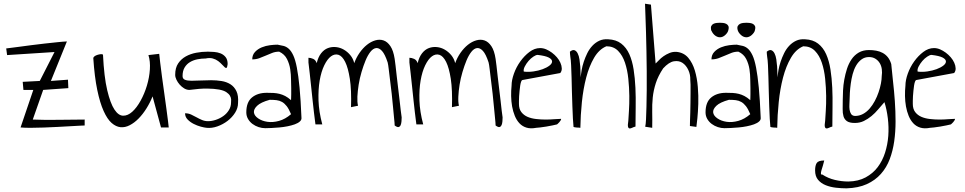

<svg xmlns="http://www.w3.org/2000/svg" viewBox="-20 -695 5247 1044"><path d="M107.4 -206.1 103.5 -250 196.3 -254.9 276.4 -412.1 18.6 -395.5 13.7 -431.6Q14.6 -431.6 33.7 -434.1Q52.7 -436.5 82.5 -440.4Q112.3 -444.3 148.9 -449.2Q185.5 -454.1 221.7 -458Q257.8 -461.9 290 -465.3Q322.3 -468.8 343.8 -469.7L256.8 -254.9L349.6 -261.7L351.6 -215.8L214.8 -206.1L158.2 -44.9Q229.5 -42 299.3 -43.5Q369.1 -44.9 440.4 -44.9V-12.7Q437.5 -12.7 417 -11.7Q396.5 -10.7 364.3 -8.8Q332 -6.8 293.9 -4.9Q255.9 -2.9 217.8 -1.5Q179.7 0 146 0Q112.3 0 91.8 -2L161.1 -206.1Z M487.3 -378.9Q487.3 -383.8 493.7 -388.7Q500 -393.6 509.3 -396.5Q518.6 -399.4 527.3 -400.4Q536.1 -401.4 540 -397.5Q545.9 -276.4 563 -204.6Q580.1 -132.8 602.1 -99.6Q624 -66.4 649.4 -65.9Q674.8 -65.4 699.2 -87.4Q723.6 -109.4 744.6 -147.5Q765.6 -185.5 778.8 -229.5Q792 -273.4 794.9 -317.4Q797.9 -361.3 787.1 -395.5L845.7 -402.3Q846.7 -387.7 851.1 -354Q855.5 -320.3 860.8 -277.8Q866.2 -235.4 873 -189.5Q879.9 -143.6 884.8 -104Q889.6 -64.5 893.6 -36.6Q897.5 -8.8 897.5 -2H855.5L809.6 -170.9Q795.9 -136.7 776.4 -105.5Q756.8 -74.2 733.9 -50.8Q710.9 -27.3 685.5 -14.2Q660.2 -1 635.3 -3.4Q610.4 -5.9 586.9 -26.4Q563.5 -46.9 543.5 -91.3Q523.4 -135.7 508.8 -206.1Q494.1 -276.4 487.3 -378.9Z M986.3 -79.1Q1003.9 -79.1 1019 -72.3Q1034.2 -65.4 1048.8 -57.1Q1063.5 -48.8 1078.6 -42.5Q1093.8 -36.1 1111.3 -36.1Q1131.8 -36.1 1153.8 -43.5Q1175.8 -50.8 1194.3 -64Q1212.9 -77.1 1224.6 -96.2Q1236.3 -115.2 1236.3 -137.7Q1237.3 -144.5 1236.8 -154.3Q1236.3 -164.1 1230.5 -174.3Q1224.6 -184.6 1210.9 -193.8Q1197.3 -203.1 1171.4 -208Q1145.5 -212.9 1106.4 -213.4Q1067.4 -213.9 1009.8 -206.1Q995.1 -206.1 981.4 -214.4Q967.8 -222.7 957 -234.9Q946.3 -247.1 939.5 -261.2Q932.6 -275.4 932.6 -288.1Q932.6 -326.2 948.7 -350.1Q964.8 -374 990.2 -388.2Q1015.6 -402.3 1046.9 -408.2Q1078.1 -414.1 1110.4 -414.1Q1125 -414.1 1144 -412.6Q1163.1 -411.1 1179.2 -404.8Q1195.3 -398.4 1206.5 -384.8Q1217.8 -371.1 1217.8 -346.7Q1215.8 -330.1 1212.4 -326.7Q1209 -323.2 1202.6 -328.6Q1196.3 -334 1187.5 -343.8Q1178.7 -353.5 1166.5 -362.8Q1154.3 -372.1 1137.2 -377Q1120.1 -381.8 1098.6 -377Q1076.2 -377 1053.7 -372.6Q1031.2 -368.2 1013.2 -357.4Q995.1 -346.7 983.9 -328.1Q972.7 -309.6 972.7 -281.2Q972.7 -266.6 985.8 -261.2Q999 -255.9 1021 -255.9Q1043 -255.9 1070.8 -257.3Q1098.6 -258.8 1127.9 -258.8Q1157.2 -258.8 1184.6 -254.4Q1211.9 -250 1232.9 -236.8Q1253.9 -223.6 1265.6 -199.2Q1277.3 -174.8 1274.4 -135.7Q1274.4 -107.4 1258.3 -82Q1242.2 -56.6 1217.3 -37.6Q1192.4 -18.6 1162.1 -7.8Q1131.8 2.9 1103.5 0Q1091.8 -1 1071.8 -6.3Q1051.8 -11.7 1032.7 -21.5Q1013.7 -31.2 1000 -45.4Q986.3 -59.6 986.3 -79.1Z M1319.3 -84Q1319.3 -139.6 1350.1 -165Q1380.9 -190.4 1430.7 -190.4Q1450.2 -190.4 1467.3 -189.5Q1484.4 -188.5 1500 -184.6Q1515.6 -180.7 1530.8 -172.9Q1545.9 -165 1562.5 -150.4Q1562.5 -153.3 1563 -162.6Q1563.5 -171.9 1563.5 -182.6Q1563.5 -193.4 1563.5 -202.6Q1563.5 -211.9 1563.5 -215.8Q1562.5 -233.4 1562.5 -261.2Q1562.5 -289.1 1558.1 -318.4Q1553.7 -347.7 1540.5 -374Q1527.3 -400.4 1498 -414.1Q1477.5 -414.1 1460 -407.2Q1442.4 -400.4 1424.8 -392.6Q1407.2 -384.8 1389.6 -378.4Q1372.1 -372.1 1351.6 -372.1Q1351.6 -396.5 1366.7 -412.6Q1381.8 -428.7 1403.3 -437.5Q1424.8 -446.3 1448.2 -449.2Q1471.7 -452.1 1489.3 -452.1Q1506.8 -449.2 1522 -445.3Q1537.1 -441.4 1550.3 -429.7Q1563.5 -418 1574.7 -394Q1585.9 -370.1 1594.2 -327.1Q1602.5 -284.2 1608.9 -218.3Q1615.2 -152.3 1619.1 -56.6Q1621.1 -43.9 1610.8 -34.7Q1600.6 -25.4 1583 -19Q1565.4 -12.7 1543.5 -8.3Q1521.5 -3.9 1499 -2Q1476.6 0 1456.1 1Q1435.5 2 1421.9 2Q1404.3 2 1386.2 -3.9Q1368.2 -9.8 1353 -21Q1337.9 -32.2 1328.6 -48.3Q1319.3 -64.5 1319.3 -84ZM1446.3 -152.3Q1397.5 -138.7 1377.9 -119.6Q1358.4 -100.6 1360.8 -83Q1363.3 -65.4 1383.8 -51.3Q1404.3 -37.1 1433.6 -32.7Q1462.9 -28.3 1497.1 -37.6Q1531.2 -46.9 1562.5 -74.2Q1550.8 -102.5 1539.1 -117.7Q1527.3 -132.8 1513.7 -140.6Q1500 -148.4 1483.4 -150.4Q1466.8 -152.3 1446.3 -152.3Z M1657.2 -380.9Q1668.9 -380.9 1682.6 -375Q1696.3 -369.1 1702.1 -351.6Q1710 -384.8 1726.1 -405.3Q1742.2 -425.8 1763.2 -433.6Q1784.2 -441.4 1807.1 -439Q1830.1 -436.5 1850.1 -424.8Q1870.1 -413.1 1885.3 -394.5Q1900.4 -376 1906.2 -351.6Q1917 -381.8 1935.1 -407.7Q1953.1 -433.6 1975.1 -451.2Q1997.1 -468.8 2021 -475.6Q2044.9 -482.4 2065.9 -475.1Q2086.9 -467.8 2103 -443.8Q2119.1 -419.9 2126 -375Q2127.9 -362.3 2130.9 -337.4Q2133.8 -312.5 2137.2 -281.2Q2140.6 -250 2145 -215.3Q2149.4 -180.7 2152.8 -149.4Q2156.2 -118.2 2159.2 -93.3Q2162.1 -68.4 2164.1 -56.6Q2164.1 -46.9 2163.1 -35.2Q2162.1 -23.4 2158.7 -15.1Q2155.3 -6.8 2147.9 -4.4Q2140.6 -2 2126 -12.7Q2126 -24.4 2123 -50.8Q2120.1 -77.1 2117.2 -111.8Q2114.3 -146.5 2109.9 -185.1Q2105.5 -223.6 2101.1 -257.8Q2096.7 -292 2093.8 -318.4Q2090.8 -344.7 2087.9 -355.5Q2073.2 -400.4 2057.1 -418Q2041 -435.5 2024.9 -433.6Q2008.8 -431.6 1994.1 -413.1Q1979.5 -394.5 1967.8 -366.2Q1956.1 -337.9 1945.8 -303.2Q1935.5 -268.6 1930.2 -234.4Q1924.8 -200.2 1923.3 -169.9Q1921.9 -139.6 1926.8 -120.1L1888.7 -112.3Q1891.6 -206.1 1882.3 -266.1Q1873 -326.2 1856.9 -358.4Q1840.8 -390.6 1820.3 -397Q1799.8 -403.3 1779.8 -388.7Q1759.8 -374 1743.2 -339.8Q1726.6 -305.7 1718.3 -257.3Q1710 -209 1711.9 -148.4Q1713.9 -87.9 1732.4 -18.6H1695.3Q1695.3 -18.6 1692.9 -37.1Q1690.4 -55.7 1687 -84.5Q1683.6 -113.3 1679.7 -149.9Q1675.8 -186.5 1671.9 -224.1Q1668 -261.7 1664.1 -296.4Q1660.2 -331.1 1657.2 -355.5Q1657.2 -358.4 1657.2 -368.7Q1657.2 -378.9 1657.2 -380.9Z M2206.1 -380.9Q2217.8 -380.9 2231.4 -375Q2245.1 -369.1 2251 -351.6Q2258.8 -384.8 2274.9 -405.3Q2291 -425.8 2312 -433.6Q2333 -441.4 2356 -439Q2378.9 -436.5 2398.9 -424.8Q2418.9 -413.1 2434.1 -394.5Q2449.2 -376 2455.1 -351.6Q2465.8 -381.8 2483.9 -407.7Q2502 -433.6 2523.9 -451.2Q2545.9 -468.8 2569.8 -475.6Q2593.8 -482.4 2614.7 -475.1Q2635.7 -467.8 2651.9 -443.8Q2668 -419.9 2674.8 -375Q2676.8 -362.3 2679.7 -337.4Q2682.6 -312.5 2686 -281.2Q2689.5 -250 2693.8 -215.3Q2698.2 -180.7 2701.7 -149.4Q2705.1 -118.2 2708 -93.3Q2710.9 -68.4 2712.9 -56.6Q2712.9 -46.9 2711.9 -35.2Q2710.9 -23.4 2707.5 -15.1Q2704.1 -6.8 2696.8 -4.4Q2689.5 -2 2674.8 -12.7Q2674.8 -24.4 2671.9 -50.8Q2668.9 -77.1 2666 -111.8Q2663.1 -146.5 2658.7 -185.1Q2654.3 -223.6 2649.9 -257.8Q2645.5 -292 2642.6 -318.4Q2639.6 -344.7 2636.7 -355.5Q2622.1 -400.4 2606 -418Q2589.8 -435.5 2573.7 -433.6Q2557.6 -431.6 2543 -413.1Q2528.3 -394.5 2516.6 -366.2Q2504.9 -337.9 2494.6 -303.2Q2484.4 -268.6 2479 -234.4Q2473.6 -200.2 2472.2 -169.9Q2470.7 -139.6 2475.6 -120.1L2437.5 -112.3Q2440.4 -206.1 2431.2 -266.1Q2421.9 -326.2 2405.8 -358.4Q2389.6 -390.6 2369.1 -397Q2348.6 -403.3 2328.6 -388.7Q2308.6 -374 2292 -339.8Q2275.4 -305.7 2267.1 -257.3Q2258.8 -209 2260.7 -148.4Q2262.7 -87.9 2281.2 -18.6H2244.1Q2244.1 -18.6 2241.7 -37.1Q2239.3 -55.7 2235.8 -84.5Q2232.4 -113.3 2228.5 -149.9Q2224.6 -186.5 2220.7 -224.1Q2216.8 -261.7 2212.9 -296.4Q2209 -331.1 2206.1 -355.5Q2206.1 -358.4 2206.1 -368.7Q2206.1 -378.9 2206.1 -380.9Z M2761.7 -229.5Q2761.7 -258.8 2774.4 -294.4Q2787.1 -330.1 2809.1 -360.8Q2831.1 -391.6 2858.9 -412.6Q2886.7 -433.6 2917 -433.6Q2933.6 -433.6 2949.7 -426.8Q2965.8 -419.9 2981 -408.7Q2996.1 -397.5 3008.3 -383.3Q3020.5 -369.1 3027.3 -353.5Q3034.2 -337.9 3034.7 -323.2Q3035.2 -308.6 3026.4 -297.9L2820.3 -259.8Q2816.4 -258.8 2813.5 -250.5Q2810.5 -242.2 2808.6 -229.5Q2806.6 -216.8 2805.2 -201.7Q2803.7 -186.5 2802.7 -172.4Q2801.8 -158.2 2801.8 -147Q2801.8 -135.7 2801.8 -129.9Q2801.8 -102.5 2814.9 -85.4Q2828.1 -68.4 2848.6 -59.6Q2869.1 -50.8 2895 -47.9Q2920.9 -44.9 2946.3 -44.9Q2971.7 -44.9 2994.1 -46.9Q3016.6 -48.8 3031.2 -48.8Q3031.2 -44.9 3028.3 -40Q3025.4 -35.2 3021.5 -30.8Q3017.6 -26.4 3013.7 -22.9Q3009.8 -19.5 3008.8 -18.6Q3001 -16.6 2984.9 -13.2Q2968.8 -9.8 2950.7 -6.8Q2932.6 -3.9 2917 -2Q2901.4 0 2895.5 0Q2865.2 5.9 2842.8 -1Q2820.3 -7.8 2804.7 -24.4Q2789.1 -41 2779.3 -64.9Q2769.5 -88.9 2764.6 -116.2Q2759.8 -143.6 2759.3 -172.9Q2758.8 -202.1 2761.7 -229.5ZM2903.3 -396.5Q2894.5 -396.5 2880.4 -387.2Q2866.2 -377.9 2854 -363.8Q2841.8 -349.6 2833.5 -333.5Q2825.2 -317.4 2828.1 -305.7Q2853.5 -302.7 2880.9 -306.6Q2908.2 -310.5 2930.7 -318.8Q2953.1 -327.1 2967.8 -338.4Q2982.4 -349.6 2981.9 -361.3Q2981.4 -373 2963.4 -382.3Q2945.3 -391.6 2903.3 -396.5Z M3098.6 -4.9Q3096.7 -20.5 3095.2 -50.3Q3093.8 -80.1 3092.3 -117.7Q3090.8 -155.3 3089.8 -196.3Q3088.9 -237.3 3087.9 -274.4Q3086.9 -311.5 3085.4 -341.3Q3084 -371.1 3081.1 -386.7Q3081.1 -387.7 3080.6 -391.6Q3080.1 -395.5 3079.6 -400.4Q3079.1 -405.3 3079.1 -408.7Q3079.1 -412.1 3079.1 -414.1Q3093.8 -425.8 3104 -421.9Q3114.3 -418 3121.1 -404.8Q3127.9 -391.6 3130.9 -372.1Q3133.8 -352.5 3135.3 -333Q3136.7 -313.5 3136.7 -297.4Q3136.7 -281.2 3136.7 -274.4Q3138.7 -291 3142.6 -313.5Q3146.5 -335.9 3154.3 -359.4Q3162.1 -382.8 3173.3 -405.8Q3184.6 -428.7 3201.2 -446.3Q3217.8 -463.9 3238.8 -473.6Q3259.8 -483.4 3287.1 -481.4Q3330.1 -479.5 3357.9 -458Q3385.7 -436.5 3401.9 -400.4Q3418 -364.3 3425.3 -317.4Q3432.6 -270.5 3435.1 -217.8Q3437.5 -165 3436.5 -110.8Q3435.5 -56.6 3435.5 -6.8Q3426.8 -4.9 3418 -0.5Q3409.2 3.9 3403.3 3.4Q3397.5 2.9 3395 -5.4Q3392.6 -13.7 3396.5 -38.1Q3397.5 -55.7 3399.9 -92.3Q3402.3 -128.9 3401.9 -173.8Q3401.4 -218.8 3396.5 -266.6Q3391.6 -314.5 3378.4 -354Q3365.2 -393.6 3340.8 -418.5Q3316.4 -443.4 3277.3 -443.4Q3237.3 -426.8 3210.4 -380.9Q3183.6 -335 3167.5 -273.4Q3151.4 -211.9 3144 -140.1Q3136.7 -68.4 3135.7 0Q3133.8 -1 3128.4 -1Q3123 -1 3116.7 -1.5Q3110.4 -2 3105 -2.9Q3099.6 -3.9 3098.6 -4.9Z M3519.5 -669.9 3544.9 -349.6Q3551.8 -355.5 3562.5 -367.2Q3573.2 -378.9 3587.9 -389.2Q3602.5 -399.4 3620.1 -406.7Q3637.7 -414.1 3658.2 -413.1Q3698.2 -409.2 3722.2 -380.9Q3746.1 -352.5 3758.3 -311.5Q3770.5 -270.5 3774.4 -222.2Q3778.3 -173.8 3776.9 -129.9Q3775.4 -85.9 3772 -51.8Q3768.6 -17.6 3766.6 -4.9L3731.4 -9.8Q3731.4 -18.6 3731.9 -37.6Q3732.4 -56.6 3733.4 -82.5Q3734.4 -108.4 3734.4 -136.7Q3734.4 -165 3734.9 -189.9Q3735.4 -214.8 3734.9 -234.4Q3734.4 -253.9 3733.4 -261.7Q3734.4 -289.1 3722.7 -314.5Q3710.9 -339.8 3691.4 -353Q3671.9 -366.2 3644.5 -361.8Q3617.2 -357.4 3585.9 -323.2Q3558.6 -282.2 3545.9 -242.7Q3533.2 -203.1 3529.3 -164.6Q3525.4 -126 3526.4 -85.4Q3527.3 -44.9 3526.4 0L3488.3 -5.9Q3491.2 -16.6 3492.7 -45.4Q3494.1 -74.2 3495.1 -114.7Q3496.1 -155.3 3496.6 -205.1Q3497.1 -254.9 3496.6 -308.1Q3496.1 -361.3 3495.1 -415Q3494.1 -468.8 3492.7 -517.6Q3491.2 -566.4 3489.7 -607.4Q3488.3 -648.4 3487.3 -674.8Z M3816.4 -84Q3816.4 -139.6 3847.2 -165Q3877.9 -190.4 3927.7 -190.4Q3947.3 -190.4 3964.4 -189.5Q3981.4 -188.5 3997.1 -184.6Q4012.7 -180.7 4027.8 -172.9Q4043 -165 4059.6 -150.4Q4059.6 -153.3 4060.1 -162.6Q4060.5 -171.9 4060.5 -182.6Q4060.5 -193.4 4060.5 -202.6Q4060.5 -211.9 4060.5 -215.8Q4059.6 -233.4 4059.6 -261.2Q4059.6 -289.1 4055.2 -318.4Q4050.8 -347.7 4037.6 -374Q4024.4 -400.4 3995.1 -414.1Q3974.6 -414.1 3957 -407.2Q3939.5 -400.4 3921.9 -392.6Q3904.3 -384.8 3886.7 -378.4Q3869.1 -372.1 3848.6 -372.1Q3848.6 -396.5 3863.8 -412.6Q3878.9 -428.7 3900.4 -437.5Q3921.9 -446.3 3945.3 -449.2Q3968.8 -452.1 3986.3 -452.1Q4003.9 -449.2 4019 -445.3Q4034.2 -441.4 4047.4 -429.7Q4060.5 -418 4071.8 -394Q4083 -370.1 4091.3 -327.1Q4099.6 -284.2 4106 -218.3Q4112.3 -152.3 4116.2 -56.6Q4118.2 -43.9 4107.9 -34.7Q4097.7 -25.4 4080.1 -19Q4062.5 -12.7 4040.5 -8.3Q4018.6 -3.9 3996.1 -2Q3973.6 0 3953.1 1Q3932.6 2 3918.9 2Q3901.4 2 3883.3 -3.9Q3865.2 -9.8 3850.1 -21Q3835 -32.2 3825.7 -48.3Q3816.4 -64.5 3816.4 -84ZM3943.4 -152.3Q3894.5 -138.7 3875 -119.6Q3855.5 -100.6 3857.9 -83Q3860.4 -65.4 3880.9 -51.3Q3901.4 -37.1 3930.7 -32.7Q3960 -28.3 3994.1 -37.6Q4028.3 -46.9 4059.6 -74.2Q4047.9 -102.5 4036.1 -117.7Q4024.4 -132.8 4010.7 -140.6Q3997.1 -148.4 3980.5 -150.4Q3963.9 -152.3 3943.4 -152.3ZM3846.7 -531.2Q3843.8 -545.9 3847.7 -553.7Q3851.6 -561.5 3859.4 -565.4Q3867.2 -569.3 3877 -570.3Q3886.7 -571.3 3894.5 -571.3Q3902.3 -571.3 3911.6 -570.3Q3920.9 -569.3 3928.7 -565.4Q3936.5 -561.5 3940.4 -553.7Q3944.3 -545.9 3940.4 -531.2Q3937.5 -517.6 3923.8 -504.9Q3910.2 -492.2 3894.5 -492.2Q3886.7 -492.2 3878.9 -495.6Q3871.1 -499 3864.7 -504.9Q3858.4 -510.7 3854 -517.6Q3849.6 -524.4 3846.7 -531.2ZM3991.2 -531.2Q3987.3 -545.9 3991.7 -553.7Q3996.1 -561.5 4003.9 -565.4Q4011.7 -569.3 4021.5 -570.3Q4031.2 -571.3 4039.1 -571.3Q4045.9 -571.3 4055.7 -570.3Q4065.4 -569.3 4073.2 -565.4Q4081.1 -561.5 4085 -553.7Q4088.9 -545.9 4085 -531.2Q4084 -524.4 4079.1 -517.6Q4074.2 -510.7 4067.9 -504.9Q4061.5 -499 4053.7 -495.6Q4045.9 -492.2 4039.1 -492.2Q4022.5 -492.2 4008.8 -504.9Q3995.1 -517.6 3991.2 -531.2Z M4168.9 -4.9Q4167 -20.5 4165.5 -50.3Q4164.1 -80.1 4162.6 -117.7Q4161.1 -155.3 4160.2 -196.3Q4159.2 -237.3 4158.2 -274.4Q4157.2 -311.5 4155.8 -341.3Q4154.3 -371.1 4151.4 -386.7Q4151.4 -387.7 4150.9 -391.6Q4150.4 -395.5 4149.9 -400.4Q4149.4 -405.3 4149.4 -408.7Q4149.4 -412.1 4149.4 -414.1Q4164.1 -425.8 4174.3 -421.9Q4184.6 -418 4191.4 -404.8Q4198.2 -391.6 4201.2 -372.1Q4204.1 -352.5 4205.6 -333Q4207 -313.5 4207 -297.4Q4207 -281.2 4207 -274.4Q4209 -291 4212.9 -313.5Q4216.8 -335.9 4224.6 -359.4Q4232.4 -382.8 4243.7 -405.8Q4254.9 -428.7 4271.5 -446.3Q4288.1 -463.9 4309.1 -473.6Q4330.1 -483.4 4357.4 -481.4Q4400.4 -479.5 4428.2 -458Q4456.1 -436.5 4472.2 -400.4Q4488.3 -364.3 4495.6 -317.4Q4502.9 -270.5 4505.4 -217.8Q4507.8 -165 4506.8 -110.8Q4505.9 -56.6 4505.9 -6.8Q4497.1 -4.9 4488.3 -0.5Q4479.5 3.9 4473.6 3.4Q4467.8 2.9 4465.3 -5.4Q4462.9 -13.7 4466.8 -38.1Q4467.8 -55.7 4470.2 -92.3Q4472.7 -128.9 4472.2 -173.8Q4471.7 -218.8 4466.8 -266.6Q4461.9 -314.5 4448.7 -354Q4435.5 -393.6 4411.1 -418.5Q4386.7 -443.4 4347.7 -443.4Q4307.6 -426.8 4280.8 -380.9Q4253.9 -335 4237.8 -273.4Q4221.7 -211.9 4214.4 -140.1Q4207 -68.4 4206.1 0Q4204.1 -1 4198.7 -1Q4193.4 -1 4187 -1.5Q4180.7 -2 4175.3 -2.9Q4169.9 -3.9 4168.9 -4.9Z M4412.1 231.4Q4412.1 205.1 4420.9 191.4Q4429.7 177.7 4461.9 177.7Q4459 191.4 4454.6 205.1Q4450.2 218.8 4446.8 230.5Q4443.4 242.2 4443.8 249Q4444.3 255.9 4451.2 253.9Q4482.4 274.4 4519.5 283.2Q4556.6 292 4592.8 292Q4647.5 291 4687 269.5Q4726.6 248 4752.4 213.9Q4778.3 179.7 4792.5 135.3Q4806.6 90.8 4810.1 43.5Q4813.5 -3.9 4807.6 -51.8Q4801.8 -99.6 4789.1 -139.6Q4772.5 -121.1 4755.4 -100.6Q4738.3 -80.1 4718.8 -64Q4699.2 -47.9 4677.2 -37.1Q4655.3 -26.4 4627.9 -26.4Q4599.6 -26.4 4585.4 -36.1Q4571.3 -45.9 4566.4 -63Q4561.5 -80.1 4562 -102.5Q4562.5 -125 4562.5 -150.4Q4562.5 -173.8 4564 -203.1Q4565.4 -232.4 4570.8 -262.2Q4576.2 -292 4585.4 -320.8Q4594.7 -349.6 4610.4 -372.6Q4626 -395.5 4649.4 -409.2Q4672.9 -422.9 4705.1 -422.9Q4725.6 -422.9 4744.6 -419.4Q4763.7 -416 4779.8 -407.2Q4795.9 -398.4 4807.6 -383.8Q4819.3 -369.1 4826.2 -346.7Q4830.1 -302.7 4835.9 -251.5Q4841.8 -200.2 4845.7 -145Q4849.6 -89.8 4849.6 -34.2Q4849.6 21.5 4842.3 73.2Q4835 125 4817.9 170.4Q4800.8 215.8 4770 250.5Q4739.3 285.2 4693.4 306.2Q4647.5 327.1 4583 329.1Q4555.7 329.1 4525.4 325.7Q4495.1 322.3 4469.7 312Q4444.3 301.8 4428.2 282.7Q4412.1 263.7 4412.1 231.4ZM4599.6 -150.4Q4599.6 -139.6 4598.6 -126Q4597.7 -112.3 4599.6 -98.6Q4601.6 -85 4607.9 -75.2Q4614.3 -65.4 4628.9 -64.5Q4652.3 -64.5 4672.4 -75.2Q4692.4 -85.9 4708.5 -104.5Q4724.6 -123 4736.8 -146Q4749 -168.9 4757.3 -193.4Q4765.6 -217.8 4770 -240.7Q4774.4 -263.7 4774.4 -281.2Q4777.3 -299.8 4774.9 -318.4Q4772.5 -336.9 4763.7 -351.6Q4754.9 -366.2 4740.2 -375.5Q4725.6 -384.8 4705.1 -384.8Q4681.6 -384.8 4664.1 -371.6Q4646.5 -358.4 4634.8 -337.9Q4623 -317.4 4616.2 -291.5Q4609.4 -265.6 4606 -239.7Q4602.5 -213.9 4601.1 -189.9Q4599.6 -166 4599.6 -150.4Z M4903.3 -229.5Q4903.3 -258.8 4916 -294.4Q4928.7 -330.1 4950.7 -360.8Q4972.7 -391.6 5000.5 -412.6Q5028.3 -433.6 5058.6 -433.6Q5075.2 -433.6 5091.3 -426.8Q5107.4 -419.9 5122.6 -408.7Q5137.7 -397.5 5149.9 -383.3Q5162.1 -369.1 5168.9 -353.5Q5175.8 -337.9 5176.3 -323.2Q5176.8 -308.6 5168 -297.9L4961.9 -259.8Q4958 -258.8 4955.1 -250.5Q4952.1 -242.2 4950.2 -229.5Q4948.2 -216.8 4946.8 -201.7Q4945.3 -186.5 4944.3 -172.4Q4943.4 -158.2 4943.4 -147Q4943.4 -135.7 4943.4 -129.9Q4943.4 -102.5 4956.5 -85.4Q4969.7 -68.4 4990.2 -59.6Q5010.7 -50.8 5036.6 -47.9Q5062.5 -44.9 5087.9 -44.9Q5113.3 -44.9 5135.7 -46.9Q5158.2 -48.8 5172.9 -48.8Q5172.9 -44.9 5169.9 -40Q5167 -35.2 5163.1 -30.8Q5159.2 -26.4 5155.3 -22.9Q5151.4 -19.5 5150.4 -18.6Q5142.6 -16.6 5126.5 -13.2Q5110.4 -9.8 5092.3 -6.8Q5074.2 -3.9 5058.6 -2Q5043 0 5037.1 0Q5006.8 5.9 4984.4 -1Q4961.9 -7.8 4946.3 -24.4Q4930.7 -41 4920.9 -64.9Q4911.1 -88.9 4906.2 -116.2Q4901.4 -143.6 4900.9 -172.9Q4900.4 -202.1 4903.3 -229.5ZM5044.9 -396.5Q5036.1 -396.5 5022 -387.2Q5007.8 -377.9 4995.6 -363.8Q4983.4 -349.6 4975.1 -333.5Q4966.8 -317.4 4969.7 -305.7Q4995.1 -302.7 5022.5 -306.6Q5049.8 -310.5 5072.3 -318.8Q5094.7 -327.1 5109.4 -338.4Q5124 -349.6 5123.5 -361.3Q5123 -373 5105 -382.3Q5086.9 -391.6 5044.9 -396.5Z"/></svg>

Font: Annie Use Your Telescope
Style: Regular
Weight: 400
Designer: Kimberly Geswein
Foundry: Kimberly Geswein
Version: Version 1.002 2001